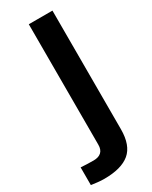

<svg xmlns="http://www.w3.org/2000/svg" viewBox="-290 -648 720 907"><g transform="rotate(-30 70.0 -194.5)"><path d="M-10.5 211Q-26.5 211 -45.2 209Q-64 207 -80.5 204.5V108Q-67.5 109 -46.5 109.8Q-25.5 110.5 -11 110.5Q16.5 110.5 31 97.2Q45.5 84 45.5 57V-600H174.5V47Q174.5 134.5 129 172.8Q83.5 211 -10.5 211Z"/></g></svg>

Font: Big Shoulders Display Thin ExtraBold
Style: Regular
Weight: 800
Version: Version 2.002